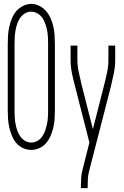

<svg xmlns="http://www.w3.org/2000/svg" viewBox="-20 -765 640 990"><path d="M141 8Q119 8 98.5 -1.5Q78 -11 64 -27.5Q50 -44 41.5 -65Q33 -86 28 -107.5Q23 -129 21.5 -151Q20 -173 20 -195V-540Q20 -562 21.5 -584Q23 -606 28 -628Q33 -650 41.5 -670.5Q50 -691 64 -707.5Q78 -724 99 -734.5Q120 -745 141 -745Q163 -745 183.5 -734.5Q204 -724 218 -707.5Q232 -691 241 -670.5Q250 -650 255 -628Q260 -606 261.5 -584Q263 -562 263 -540V-195Q263 -173 261.5 -151Q260 -129 255 -107.5Q250 -86 241 -65Q232 -44 218 -27.5Q204 -11 183.5 -1.5Q163 8 141 8ZM141 -30Q158 -30 173.5 -39Q189 -48 198.5 -62.5Q208 -77 213.5 -93.5Q219 -110 222.5 -126.5Q226 -143 227 -160.5Q228 -178 228 -195V-540Q228 -553 227.5 -566Q227 -579 225.5 -592Q224 -605 221 -617.5Q218 -630 213.5 -642Q209 -654 203 -665.5Q197 -677 187 -686Q177 -695 165 -700Q153 -705 140 -705Q123 -705 108 -695.5Q93 -686 83.5 -672Q74 -658 68.5 -641.5Q63 -625 60 -608Q57 -591 56 -574Q55 -557 55 -540V-195Q55 -178 56 -160.5Q57 -143 60 -126.5Q63 -110 68.5 -93.5Q74 -77 84 -62.5Q94 -48 109 -39Q124 -30 141 -30ZM397 205V198Q397 175 398.5 152.5Q400 130 406 108L441 -30L367 -320Q358 -353 351 -387.5Q344 -422 344 -457V-530H379V-457Q379 -425 386 -393.5Q393 -362 400 -331L459 -99L518 -331Q526 -362 532.5 -393.5Q539 -425 539 -457V-530H574V-456Q574 -422 567 -387.5Q560 -353 552 -320L439 119Q434 138 433 158Q432 178 432 198V205Z"/></svg>

Font: Iosevka Curly XLtEx
Style: Regular
Weight: 200
Width: 7
Monospace: yes
Designer: Belleve Invis
Foundry: Belleve Invis
Version: Version 11.1.0; ttfautohint (v1.8.3)